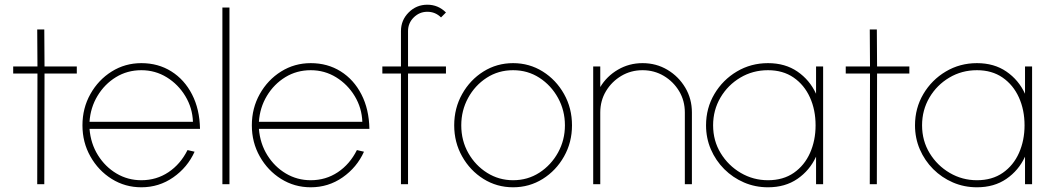

<svg xmlns="http://www.w3.org/2000/svg" viewBox="-20 -782 4461 815"><path d="M306 -470H169L168 0H138L139 -470H36V-500H139L138 -657H168L169 -500H306Z M580 13Q511 13 454.2 -22.5Q397.5 -58 363.8 -117.8Q330 -177.5 330 -250Q330 -323 363.8 -383Q397.5 -443 454.2 -478.5Q511 -514 580 -514Q651.5 -514 707.2 -479Q763 -444 795.2 -381.2Q827.5 -318.5 829 -235H360Q365 -172.5 395.8 -123.2Q426.5 -74 474.5 -45.5Q522.5 -17 580 -17Q644 -17 695 -51Q746 -85 776 -145L806 -138Q776 -71.5 715.5 -29.2Q655 13 580 13ZM360 -265H799Q797 -323.5 767 -373.5Q737 -423.5 688 -453.8Q639 -484 580 -484Q520.5 -484 472.2 -454.5Q424 -425 394 -375.2Q364 -325.5 360 -265Z M924 0V-750H954V0Z M1299 13Q1230 13 1173.2 -22.5Q1116.5 -58 1082.8 -117.8Q1049 -177.5 1049 -250Q1049 -323 1082.8 -383Q1116.5 -443 1173.2 -478.5Q1230 -514 1299 -514Q1370.5 -514 1426.2 -479Q1482 -444 1514.2 -381.2Q1546.5 -318.5 1548 -235H1079Q1084 -172.5 1114.8 -123.2Q1145.5 -74 1193.5 -45.5Q1241.5 -17 1299 -17Q1363 -17 1414 -51Q1465 -85 1495 -145L1525 -138Q1495 -71.5 1434.5 -29.2Q1374 13 1299 13ZM1079 -265H1518Q1516 -323.5 1486 -373.5Q1456 -423.5 1407 -453.8Q1358 -484 1299 -484Q1239.5 -484 1191.2 -454.5Q1143 -425 1113 -375.2Q1083 -325.5 1079 -265Z M1712 -650V-500H1873V-470H1712V0H1682V-470H1603V-500H1682V-650Q1682 -696.5 1714.8 -729.2Q1747.5 -762 1794 -762Q1840 -762 1873 -729L1852 -708Q1828 -732 1794 -732Q1760.5 -732 1736.2 -708Q1712 -684 1712 -650Z M2158 13Q2089 13 2032.2 -22.5Q1975.5 -58 1941.8 -117.8Q1908 -177.5 1908 -250Q1908 -323 1941.8 -383Q1975.5 -443 2032.2 -478.5Q2089 -514 2158 -514Q2227 -514 2283.8 -478.5Q2340.5 -443 2374.2 -383Q2408 -323 2408 -250Q2408 -177.5 2374.2 -117.8Q2340.5 -58 2283.8 -22.5Q2227 13 2158 13ZM2158 -17Q2220 -17 2269.8 -49.2Q2319.5 -81.5 2348.8 -134.5Q2378 -187.5 2378 -250Q2378 -313 2348.8 -366.2Q2319.5 -419.5 2269.8 -451.8Q2220 -484 2158 -484Q2095.5 -484 2045.8 -451.8Q1996 -419.5 1967 -366.2Q1938 -313 1938 -250Q1938 -185 1968 -132.2Q1998 -79.5 2048 -48.2Q2098 -17 2158 -17Z M2917 -304.5V0H2887V-304.5Q2887 -354.5 2862.8 -395Q2838.5 -435.5 2797.8 -459.8Q2757 -484 2707.5 -484Q2658 -484 2617.2 -459.8Q2576.5 -435.5 2552.2 -395Q2528 -354.5 2528 -304.5V0H2498V-500H2528V-412.5Q2555.5 -458.5 2603 -486.2Q2650.5 -514 2707.5 -514Q2765.5 -514 2813 -485.8Q2860.5 -457.5 2888.8 -410Q2917 -362.5 2917 -304.5Z M3444 -500H3474V0H3444V-117Q3417 -58.5 3365 -22.8Q3313 13 3240 13Q3185.5 13 3138 -7.5Q3090.5 -28 3054.2 -64.2Q3018 -100.5 2997.5 -148Q2977 -195.5 2977 -250Q2977 -323 3012.5 -383Q3048 -443 3107.8 -478.5Q3167.5 -514 3240 -514Q3313 -514 3365 -478.2Q3417 -442.5 3444 -384ZM3240 -17Q3304.5 -17 3349.8 -48.5Q3395 -80 3418.5 -133Q3442 -186 3442 -250Q3442 -315.5 3418 -368.5Q3394 -421.5 3348.8 -452.8Q3303.5 -484 3240 -484Q3175.5 -484 3122.5 -452.5Q3069.5 -421 3038.2 -367.8Q3007 -314.5 3007 -250Q3007 -184.5 3039.2 -131.8Q3071.5 -79 3124.5 -48Q3177.5 -17 3240 -17Z M3840 -470H3703L3702 0H3672L3673 -470H3570V-500H3673L3672 -657H3702L3703 -500H3840Z M4331 -500H4361V0H4331V-117Q4304 -58.5 4252 -22.8Q4200 13 4127 13Q4072.5 13 4025 -7.5Q3977.5 -28 3941.2 -64.2Q3905 -100.5 3884.5 -148Q3864 -195.5 3864 -250Q3864 -323 3899.5 -383Q3935 -443 3994.8 -478.5Q4054.5 -514 4127 -514Q4200 -514 4252 -478.2Q4304 -442.5 4331 -384ZM4127 -17Q4191.5 -17 4236.8 -48.5Q4282 -80 4305.5 -133Q4329 -186 4329 -250Q4329 -315.5 4305 -368.5Q4281 -421.5 4235.8 -452.8Q4190.5 -484 4127 -484Q4062.5 -484 4009.5 -452.5Q3956.5 -421 3925.2 -367.8Q3894 -314.5 3894 -250Q3894 -184.5 3926.2 -131.8Q3958.5 -79 4011.5 -48Q4064.5 -17 4127 -17Z"/></svg>

Font: Urbanist Thin
Style: Regular
Weight: 100
Designer: Corey Hu
Foundry: Corey Hu
Version: Version 1.330; ttfautohint (v1.8.4.7-5d5b)